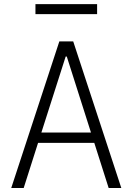

<svg xmlns="http://www.w3.org/2000/svg" viewBox="-20 -936 660 956"><path d="M584 0 344.5 -730H275.5L36 0H98L169.5 -224.5H449.5L521 0ZM156.5 -865.5H463.5V-915.5H156.5ZM186 -276 307 -654.5H312.5L433 -276Z"/></svg>

Font: Monaspace Argon ExtraLight
Style: Regular
Weight: 200
Designer: Riley Cran & the Lettermatic Team
Foundry: Lettermatic
Version: Version 1.000 (Monaspace Argon)